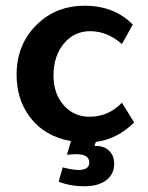

<svg xmlns="http://www.w3.org/2000/svg" viewBox="-20 -486 517 671"><path d="M214 55 228 7Q135 -9 83 -79Q38 -140 38 -225Q38 -335 114 -405Q180 -466 275 -466Q380 -466 444 -400L406 -332Q355 -377 295 -377Q239 -377 203 -333.5Q167 -290 167 -222Q167 -159 202.5 -118.5Q238 -78 293 -78Q359 -78 406 -127L449 -58Q390 0 315 10L310 24H316Q344 24 361.5 41Q379 58 379 86Q379 123 351 144Q323 165 275 165Q226 165 185 149L199 99Q235 108 254 108Q292 108 292 82Q292 53 247 53Q229 53 214 55Z"/></svg>

Font: Tajawal
Style: Bold
Weight: 700
Designer: Boutros Fonts
Foundry: Created by Boutros International 2017
Version: Version 1.700